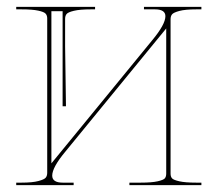

<svg xmlns="http://www.w3.org/2000/svg" viewBox="-20 -540 635 560"><path d="M129.9 -63.5 423.8 -422.4Q462.4 -468.8 462.4 -492.7Q462.4 -512.7 432.1 -512.7H399.9V-520H567.4V-512.7H552.7Q520.5 -512.7 503.2 -508.1Q485.8 -503.4 481.7 -498Q477.5 -492.7 477.5 -483.9V-33.7Q477.5 -24.9 481.7 -20Q485.8 -15.1 503.2 -11.2Q520.5 -7.3 552.7 -7.3H567.4V0H357.4V-7.3H390.1Q422.4 -7.3 439.7 -11.2Q457 -15.1 460.9 -20Q464.8 -24.9 464.8 -33.7V-457L170.9 -98.1Q132.3 -51.8 132.3 -27.8Q132.3 -7.3 163.1 -7.3H194.8V0H27.3V-7.3H42.5Q74.7 -7.3 92 -12Q109.4 -16.6 113.5 -22Q117.7 -27.3 117.7 -36.1V-486.3Q117.7 -495.1 113 -500.2Q108.4 -505.4 91.3 -509Q74.2 -512.7 42.5 -512.7H27.3V-520H257.3V-512.7H245.1Q212.9 -512.7 195.6 -508.5Q178.2 -504.4 174.1 -499Q169.9 -493.7 169.9 -484.9V-405.3L172.4 -230H162.6V-507.3H129.9Z"/></svg>

Font: ZnikomitNo25
Style: Regular
Weight: 100
Designer: gluk
Foundry: gluk
Version: Version 0.56